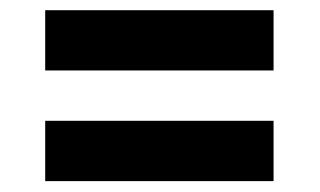

<svg xmlns="http://www.w3.org/2000/svg" viewBox="-20 -499 612 367"><path d="M502.9 -364.3H66.4V-479.5H502.9ZM502.9 -152.8H66.4V-268.1H502.9Z"/></svg>

Font: RobotoDraft
Style: Bold
Weight: 700
Version: Version 2.001150; 2014